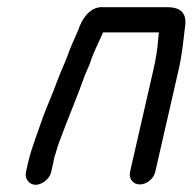

<svg xmlns="http://www.w3.org/2000/svg" viewBox="-20 -485 535 533"><path d="M122 -7 128 -34C129 -39 130 -47 134 -58C137 -69 140 -78 143 -87C166 -150 194 -215 216 -277C223 -294 229 -305 234 -322C243 -347 256 -371 266 -395H421L419 -375C417 -349 413 -322 406 -292L341 -8C337 11 349 27 368 27C387 27 407 11 411 -8L476 -292C485 -331 489 -371 493 -406C500 -445 486 -465 444 -465H268C235 -468 213 -441 201 -412C200 -409 199 -406 197 -401C187 -378 175 -353 167 -329C159 -308 147 -282 138 -258C126 -225 113 -196 100 -162C86 -120 69 -80 58 -34L52 -7C48 11 61 28 79 28C97 28 118 11 122 -7Z"/></svg>

Font: Electronic
Style: BdIt
Weight: 700
Version: Version 1.011